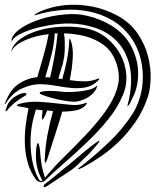

<svg xmlns="http://www.w3.org/2000/svg" viewBox="-48 -757 654 793"><path d="M126 -282 128 -302Q114 -302 101 -305Q99 -300 97.5 -295.5Q96 -291 96 -289Q86 -258 81.5 -223Q77 -188 78.5 -152.5Q80 -117 87.5 -83Q95 -49 110 -21Q113 -13 118 -10.5Q123 -8 127 -12Q122 -20 114.5 -37.5Q107 -55 103 -79Q101 -91 100.5 -106Q100 -121 101 -134.5Q102 -148 104 -157Q106 -166 110 -166Q111 -166 112.5 -160.5Q114 -155 115.5 -148Q117 -141 117.5 -134.5Q118 -128 118 -125Q120 -99 124.5 -73Q129 -47 138 -23Q173 -66 218 -110Q263 -154 306 -199.5Q349 -245 384.5 -293Q420 -341 436 -392Q447 -427 440.5 -465Q434 -503 415 -534Q396 -564 361 -584Q326 -604 284 -612Q267 -615 250.5 -617Q234 -619 216 -619Q219 -604 219.5 -586.5Q220 -569 219.5 -552Q219 -535 216.5 -519.5Q214 -504 211 -492L193 -433L209 -430Q220 -468 228 -507Q236 -546 238 -590Q238 -595 238.5 -595.5Q239 -596 241 -597Q242 -597 242 -594.5Q242 -592 244 -590Q255 -562 252.5 -518Q250 -474 240 -426Q272 -421 302 -421Q332 -421 358 -433Q359 -433 361 -431.5Q363 -430 358 -425Q335 -402 307.5 -396.5Q280 -391 249.5 -393.5Q219 -396 187.5 -402Q156 -408 125 -409Q87 -411 45.5 -393Q4 -375 -25 -329Q-26 -327 -27.5 -328Q-29 -329 -27 -332Q-5 -389 31 -412Q67 -435 106 -438Q120 -485 132.5 -529.5Q145 -574 153 -616Q100 -610 57 -591.5Q14 -573 0 -547V-544Q-2 -543 -1 -546Q0 -549 0 -551Q10 -579 41 -599.5Q72 -620 114 -632Q156 -644 205 -646.5Q254 -649 301 -641Q352 -632 389.5 -602.5Q427 -573 448.5 -533.5Q470 -494 473.5 -449Q477 -404 459 -363Q437 -311 398 -263Q359 -215 313 -171Q267 -127 220 -86Q173 -45 134 -8Q129 -7 125 -5.5Q121 -4 118 -5Q113 -7 109.5 -8Q106 -9 101 -15Q79 -44 68 -80.5Q57 -117 55 -156Q53 -195 57.5 -234.5Q62 -274 70 -310L29 -318Q22 -318 22 -322Q22 -324 25.5 -325.5Q29 -327 32 -328Q71 -339 112.5 -336.5Q154 -334 196 -329Q223 -326 250.5 -323.5Q278 -321 307 -332Q310 -333 310.5 -331Q311 -329 309 -327Q295 -307 266.5 -301.5Q238 -296 209 -296L204 -279Q190 -232 174 -183.5Q158 -135 147 -99Q142 -85 140 -85Q137 -85 136.5 -90.5Q136 -96 137 -101Q139 -151 148 -199.5Q157 -248 171 -298L147 -301Q141 -288 138 -279Q136 -276 132.5 -269.5Q129 -263 127 -263Q125 -263 125 -271Q125 -279 126 -282ZM562 -355Q543 -299 512 -254Q481 -209 444.5 -173.5Q408 -138 370 -112Q332 -86 299 -68Q289 -63 282 -60Q275 -57 275 -59Q273 -60 280.5 -65.5Q288 -71 296 -77Q352 -122 404.5 -172Q457 -222 499 -286Q520 -319 531 -358.5Q542 -398 542 -440Q542 -482 530.5 -523Q519 -564 495 -599Q463 -645 417.5 -672Q372 -699 320 -709.5Q268 -720 213 -716Q158 -712 107 -697Q99 -695 98 -694Q97 -693 95 -695Q95 -697 98.5 -699Q102 -701 105 -703Q127 -715 162 -725Q197 -735 241 -737Q285 -739 335 -729.5Q385 -720 436 -693Q491 -663 521.5 -617Q552 -571 564 -522.5Q576 -474 574 -428.5Q572 -383 562 -355ZM497 -348Q496 -345 493.5 -340Q491 -335 488 -329.5Q485 -324 482 -320.5Q479 -317 478 -318Q478 -318 479 -323Q480 -328 481.5 -334Q483 -340 484.5 -345.5Q486 -351 486 -353Q501 -433 486 -491Q471 -549 435.5 -586Q400 -623 348.5 -641Q297 -659 240 -660Q199 -660 159.5 -653.5Q120 -647 87.5 -637Q55 -627 32.5 -615Q10 -603 4 -592Q1 -587 0.5 -584Q0 -581 0 -582V-595Q8 -621 42.5 -643Q77 -665 123 -679Q169 -693 219.5 -697.5Q270 -702 311 -692Q338 -686 365 -675Q392 -664 416.5 -648.5Q441 -633 461.5 -611.5Q482 -590 496 -562Q523 -508 522.5 -450.5Q522 -393 497 -348ZM253 -337Q223 -339 189.5 -346.5Q156 -354 127 -365Q125 -366 120.5 -368Q116 -370 116 -373Q116 -376 120.5 -377.5Q125 -379 127 -379Q141 -382 163.5 -381.5Q186 -381 200 -379Q212 -377 233 -377Q254 -377 276 -379Q298 -381 318 -386Q338 -391 347 -399Q351 -403 352 -402Q353 -401 352.5 -399Q352 -397 351 -394Q350 -391 350 -391Q343 -377 331 -366.5Q319 -356 305.5 -349.5Q292 -343 278 -339.5Q264 -336 253 -337ZM363 -175Q364 -174 359 -167.5Q354 -161 346.5 -152Q339 -143 331.5 -135Q324 -127 321 -123Q299 -103 280 -83.5Q261 -64 238 -49L144 13Q142 14 138 15.5Q134 17 133 15Q131 14 133 9Q134 7 136 4Q153 -8 174.5 -26Q196 -44 219 -63Q236 -76 260 -96.5Q284 -117 306 -135Q328 -153 344.5 -165Q361 -177 363 -175ZM178 -619Q176 -574 164.5 -529.5Q153 -485 139 -438Q144 -438 149 -438Q154 -438 159 -437Q163 -453 167.5 -475.5Q172 -498 176.5 -522.5Q181 -547 184.5 -572Q188 -597 190 -619ZM13 -333Q5 -326 -3.5 -318Q-12 -310 -20 -299Q-25 -296 -25 -298Q-25 -304 -24 -305Q-24 -306 -23 -307Q-19 -323 -12 -333Q-5 -343 9 -355Q15 -359 23.5 -363.5Q32 -368 40 -370.5Q48 -373 54 -373Q60 -373 61 -369Q62 -365 54 -360.5Q46 -356 43 -354Q26 -343 13 -333Z"/></svg>

Font: mr_AkronimG
Style: Regular
Weight: 400
Version: Version 1.002 April 14, 2020